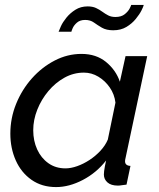

<svg xmlns="http://www.w3.org/2000/svg" viewBox="-20 -750 646 780"><path d="M208 10Q150 10 108 -19.5Q66 -49 44 -98.5Q22 -148 22 -207Q22 -270 45.5 -328Q69 -386 109.5 -431.5Q150 -477 202 -504Q254 -531 311 -531Q371 -531 411 -498Q451 -465 467 -418L490 -522H578L490 -108Q489 -104 488.5 -101Q488 -98 488 -95Q488 -77 510 -76L494 0Q483 1 474.5 2.5Q466 4 459 4Q431 4 416.5 -9Q402 -22 402 -41Q402 -47 403 -55Q404 -63 406 -74Q408 -85 411 -98Q372 -48 316.5 -19Q261 10 208 10ZM246 -66Q268 -66 293.5 -75Q319 -84 343.5 -100Q368 -116 388 -137.5Q408 -159 418 -183L449 -333Q445 -367 426 -394.5Q407 -422 379.5 -438.5Q352 -455 321 -455Q279 -455 242 -434.5Q205 -414 176.5 -380Q148 -346 131.5 -304.5Q115 -263 115 -221Q115 -178 131 -143Q147 -108 176.5 -87Q206 -66 246 -66ZM440 -627Q412 -627 394 -637.5Q376 -648 361.5 -658.5Q347 -669 326 -669Q305 -669 292.5 -658Q280 -647 275 -635Q270 -623 270 -621H218Q220 -627 227.5 -643.5Q235 -660 250 -678.5Q265 -697 286.5 -710.5Q308 -724 336 -724Q356 -724 370 -717.5Q384 -711 395.5 -702.5Q407 -694 419.5 -687.5Q432 -681 449 -681Q473 -681 487 -692.5Q501 -704 507 -716Q513 -728 513 -730H564Q563 -724 555 -708Q547 -692 531.5 -673Q516 -654 493.5 -640.5Q471 -627 440 -627Z"/></svg>

Font: Raleway Thin Medium
Style: Italic
Weight: 500
Italic angle: -12°
Version: Version 4.026